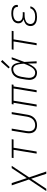

<svg xmlns="http://www.w3.org/2000/svg" viewBox="1509 -2318 1004 4082"><g transform="rotate(-90 2011.0 -277.0)"><path d="M-10 205H39L252 -116L357 205H406L281 -160L527 -530H478L265 -209L160 -530H111L236 -165Z M786 0H830L911 -491H1086L1093 -530H698L691 -491H867Z M1388 8Q1420 8 1452.5 0.5Q1485 -7 1514 -26.5Q1543 -46 1564 -73.5Q1585 -101 1596.5 -132Q1608 -163 1613 -195L1669 -530H1625L1571 -201Q1565 -169 1552 -137Q1539 -105 1513.5 -79.5Q1488 -54 1455 -42.5Q1422 -31 1389 -31Q1362 -31 1336.5 -39.5Q1311 -48 1294 -67.5Q1277 -87 1269 -112Q1261 -137 1261.5 -164.5Q1262 -192 1266 -219L1318 -530H1274L1224 -225Q1218 -190 1218.5 -155.5Q1219 -121 1230 -89.5Q1241 -58 1264.5 -35Q1288 -12 1321 -2Q1354 8 1388 8Z M1786 0H1830L1911 -491H2171L2090 0H2134L2215 -491H2250L2257 -530H1838L1832 -491H1867Z M2510 8Q2544 8 2575.5 -11Q2607 -30 2629.5 -58.5Q2652 -87 2669.5 -118.5Q2687 -150 2701 -182Q2702 -136 2703 -91Q2704 -46 2705 0H2749Q2745 -65 2742.5 -130.5Q2740 -196 2735 -261Q2761 -328 2785.5 -395.5Q2810 -463 2835 -530H2791Q2775 -484 2758.5 -437.5Q2742 -391 2726 -345Q2721 -378 2713 -410Q2705 -442 2690.5 -471.5Q2676 -501 2648.5 -519.5Q2621 -538 2586 -538Q2548 -538 2509.5 -524Q2471 -510 2442.5 -479Q2414 -448 2399 -411Q2384 -374 2378 -335L2360 -225Q2354 -192 2353.5 -158Q2353 -124 2362.5 -93Q2372 -62 2392.5 -37.5Q2413 -13 2444.5 -2.5Q2476 8 2510 8ZM2510 -31Q2484 -31 2460 -40.5Q2436 -50 2422 -70.5Q2408 -91 2402 -115.5Q2396 -140 2397 -166.5Q2398 -193 2402 -219L2420 -329Q2426 -360 2437.5 -390.5Q2449 -421 2471 -447Q2493 -473 2524 -486Q2555 -499 2586 -499Q2615 -499 2637 -480.5Q2659 -462 2669.5 -436Q2680 -410 2685.5 -382Q2691 -354 2694 -325.5Q2697 -297 2698 -268Q2687 -238 2674.5 -209Q2662 -180 2647.5 -151.5Q2633 -123 2614.5 -96.5Q2596 -70 2568 -50.5Q2540 -31 2510 -31ZM2625 -572 2776 -729 2741 -759 2597 -596Z M3090 0H3134L3215 -491H3390L3397 -530H3002L2995 -491H3171Z M3691 8Q3726 8 3761 2Q3796 -4 3830 -21.5Q3864 -39 3887.5 -69Q3911 -99 3917 -134H3874Q3869 -107 3848 -84.5Q3827 -62 3800 -50.5Q3773 -39 3745.5 -35Q3718 -31 3691 -31Q3662 -31 3634.5 -36Q3607 -41 3583.5 -55Q3560 -69 3549 -94.5Q3538 -120 3543 -149Q3546 -172 3559.5 -192.5Q3573 -213 3594.5 -225.5Q3616 -238 3639 -244.5Q3662 -251 3684.5 -253.5Q3707 -256 3730 -256H3789L3796 -295H3737Q3710 -295 3684.5 -299.5Q3659 -304 3637.5 -317Q3616 -330 3606.5 -354Q3597 -378 3601 -404Q3604 -424 3616 -442.5Q3628 -461 3647 -472Q3666 -483 3686 -489Q3706 -495 3726.5 -497Q3747 -499 3767 -499Q3791 -499 3815 -495.5Q3839 -492 3860.5 -481.5Q3882 -471 3894.5 -450.5Q3907 -430 3903 -406Q3903 -403 3902 -400H3946Q3946 -404 3947 -408Q3951 -435 3941.5 -459Q3932 -483 3913 -499Q3894 -515 3870 -523.5Q3846 -532 3819.5 -535Q3793 -538 3767 -538Q3741 -538 3715 -535Q3689 -532 3663.5 -523.5Q3638 -515 3614.5 -499.5Q3591 -484 3576.5 -460Q3562 -436 3558 -410Q3553 -380 3561.5 -351Q3570 -322 3593 -304Q3616 -286 3643 -277Q3619 -272 3595.5 -263Q3572 -254 3550.5 -239Q3529 -224 3516.5 -201Q3504 -178 3500 -154Q3495 -124 3502 -95Q3509 -66 3528.5 -45Q3548 -24 3574.5 -12.5Q3601 -1 3631 3.5Q3661 8 3691 8Z"/></g></svg>

Font: Iosevka Sparkle XLtObl
Style: Regular
Weight: 200
Italic angle: -9°
Designer: Belleve Invis
Foundry: Belleve Invis
Version: Version 4.5.0; ttfautohint (v1.8.3)